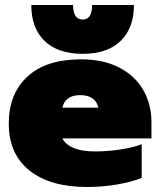

<svg xmlns="http://www.w3.org/2000/svg" viewBox="-20 -732 640 767"><path d="M105 -712H272Q272 -654 310 -654Q348 -654 348 -712H515Q515 -620 462 -568.5Q409 -517 310 -517Q211 -517 158 -568.5Q105 -620 105 -712ZM15 -238Q15 -357 89.5 -426Q164 -495 304 -495Q393 -495 456.5 -462Q520 -429 552.5 -372Q585 -315 585 -244V-179H229Q258 -127 360 -127Q407 -127 458.5 -134.5Q510 -142 546 -156V-21Q506 -5 447.5 5Q389 15 328 15Q180 15 97.5 -51Q15 -117 15 -238ZM373 -302Q361 -352 300 -352Q241 -352 229 -302Z"/></svg>

Font: Prompt Black
Style: Regular
Weight: 900
Designer: Katatrad Team
Foundry: CadsonDemak
Version: Version 1.001